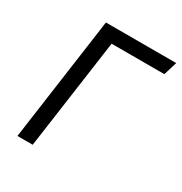

<svg xmlns="http://www.w3.org/2000/svg" viewBox="-162 -808 878 927"><g transform="rotate(30 277.0 -344.0)"><path d="M531 -613H237L151 0H66L162 -688H554Z"/></g></svg>

Font: Fira Sans Book
Style: Italic
Weight: 350
Italic angle: -8°
Designer: bBox Type GmbH & Carrois Corporate GbR & Edenspiekermann AG
Foundry: bBox Type GmbH & Carrois Corporate GbR & Edenspiekermann AG
Version: Version 4.301